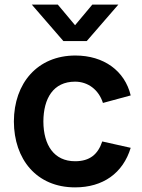

<svg xmlns="http://www.w3.org/2000/svg" viewBox="-20 -795 616 830"><path d="M230 -775H117.5L254 -617.5H355L491.5 -775H379L304.5 -686ZM304.5 15C425 15 511.5 -46 545 -156L422 -183.5C403.5 -128 368.5 -98 304.5 -98C214 -98 168 -167 167.5 -270C168 -369 210 -442 304.5 -442C359.5 -442 406.5 -408 425 -350L545 -382.5C519.5 -489 428.5 -555 306 -555C142 -555 40.5 -435.5 40 -270C40.5 -107 137.5 15 304.5 15Z"/></svg>

Font: Hauora
Style: Bold
Weight: 700
Designer: Wayne Shih
Foundry: WCYS
Version: Version 1.001;hotconv 1.0.109;makeotfexe 2.5.65596